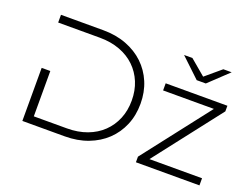

<svg xmlns="http://www.w3.org/2000/svg" viewBox="-110 -958 1551 1190"><g transform="rotate(20 665.5 -363.5)"><path d="M177 -350V-51H395Q468 -51 527 -73Q586 -95 627.5 -135Q669 -175 691.5 -229.5Q714 -284 714 -350Q714 -416 691.5 -470.5Q669 -525 627.5 -565Q586 -605 527 -627Q468 -649 395 -649H120V-700H399Q483 -700 551.5 -674Q620 -648 669 -601.5Q718 -555 745 -491Q772 -427 772 -350Q772 -273 745 -209Q718 -145 669 -98.5Q620 -52 551.5 -26Q483 0 399 0H120V-350ZM1288 0H869V-37L1210 -476H875V-523H1282V-486L941 -47H1288ZM1109 -607H1049L922 -727H977L1079 -641L1181 -727H1236Z"/></g></svg>

Font: Montserrat-Alt1 Light
Style: Regular
Weight: 300
Designer: Differentunic
Foundry: Differentunic
Version: Version 7.222